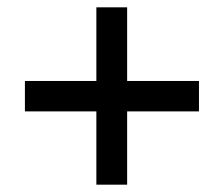

<svg xmlns="http://www.w3.org/2000/svg" viewBox="-20 -615 612 524"><path d="M327 -394H523V-311H327V-111H243V-311H48V-394H243V-595H327Z"/></svg>

Font: Noto Sans Vithkuqi Medium
Style: Regular
Weight: 500
Version: Version 1.001